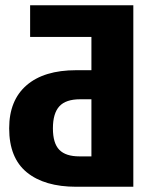

<svg xmlns="http://www.w3.org/2000/svg" viewBox="-20 -713 583 733"><path d="M489 0H271Q150 0 82.5 -55Q15 -110 15 -223Q15 -330 81.5 -387.5Q148 -445 271 -445H329V-572H95V-693H489ZM329 -116V-334H286Q231 -334 206.5 -307Q182 -280 182 -223Q182 -166 206.5 -141Q231 -116 283 -116Z"/></svg>

Font: Fira Sans Condensed
Style: Bold
Weight: 700
Width: 3
Designer: bBox Type GmbH & Carrois Corporate GbR & Edenspiekermann AG
Foundry: bBox Type GmbH & Carrois Corporate GbR & Edenspiekermann AG
Version: Version 4.301